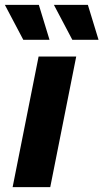

<svg xmlns="http://www.w3.org/2000/svg" viewBox="-33 -771 426 791"><path d="M126 -538H281L174 0H19ZM-13 -751H127L171 -607H63ZM189 -751H329L373 -607H265Z"/></svg>

Font: Montserrat Alternates
Style: Bold Italic
Weight: 700
Italic angle: -11.3°
Designer: Julieta Ulanovsky
Foundry: Julieta Ulanovsky
Version: Version 7.200